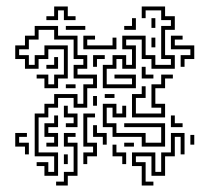

<svg xmlns="http://www.w3.org/2000/svg" viewBox="-20 -578 679 592"><path d="M123 -516V-528H147V-558H189V-528H213V-516H177V-546H159V-516ZM297 -306V-378H327V-408H369V-378H387V-426H357V-468H429V-408H459V-378H507V-396H477V-498H507V-516H477V-546H429V-522H417V-558H489V-528H519V-486H489V-408H519V-366H447V-396H417V-456H369V-438H399V-366H357V-396H339V-366H309V-318H387V-336H333V-348H399V-306ZM363 -486V-498H387V-522H399V-486ZM447 -492V-522H459V-492ZM117 -36V-66H93V-78H129V-48H147V-96H87V-228H117V-258H147V-288H219V-258H237V-318H267V-336H207V-378H237V-396H207V-456H147V-486H99V-456H69V-426H39V-408H69V-378H87V-408H117V-438H189V-336H159V-306H117V-336H93V-348H129V-318H147V-348H177V-426H129V-396H99V-366H57V-396H27V-438H57V-468H87V-498H159V-468H219V-408H249V-366H219V-348H279V-306H249V-246H207V-276H159V-246H129V-216H99V-108H159V-36ZM183 -486V-498H243V-486ZM537 -372V-408H567V-426H507V-468H543V-456H519V-438H579V-396H549V-372ZM237 -426V-468H273V-456H249V-438H327V-462H339V-426ZM447 -432V-462H459V-432ZM267 -372V-408H303V-396H279V-372ZM123 -366V-378H147V-402H159V-366ZM417 -336V-372H429V-348H453V-336ZM387 -216V-288H417V-312H429V-276H399V-228H477V-246H447V-318H477V-348H513V-336H489V-306H459V-258H489V-216ZM183 -306V-318H213V-306ZM303 -276V-288H333V-276ZM267 -252V-282H279V-252ZM417 -126V-156H327V-186H297V-258H339V-228H357V-252H369V-216H327V-246H309V-198H339V-168H429V-138H477V-186H363V-198H489V-126ZM183 -186V-198H207V-216H177V-252H189V-228H219V-186ZM237 -72V-108H267V-126H237V-228H273V-216H249V-138H279V-96H249V-72ZM123 -126V-138H147V-156H117V-198H147V-222H159V-186H129V-168H159V-126ZM507 -186V-222H519V-198H543V-186ZM297 -132V-156H267V-192H279V-168H309V-132ZM57 -102V-126H27V-168H63V-156H39V-138H69V-102ZM153 -6V-18H177V-48H207V-126H177V-168H213V-156H189V-138H219V-36H189V-6ZM417 -6V-66H387V-108H459V-48H477V-108H507V-168H549V-102H537V-156H519V-96H489V-36H447V-96H399V-78H429V-18H453V-6ZM567 -132V-162H579V-132ZM363 -126V-138H393V-126ZM357 -72V-96H327V-132H339V-108H369V-72ZM177 -72V-102H189V-72Z"/></svg>

Font: Rubik Maze
Style: Regular
Weight: 400
Designer: Hubert and Fischer, NaN
Foundry: Hubert and Fischer, NaN
Version: Version 2.200